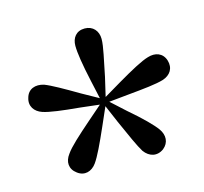

<svg xmlns="http://www.w3.org/2000/svg" viewBox="-72 -903 625 587"><g transform="rotate(-15 241.0 -609.0)"><path d="M232 -605 180 -634C134 -661 99 -681 78 -689C52 -697 28 -689 21 -663C13 -638 27 -618 51 -610C72 -603 111 -598 166 -593L227 -586L181 -546C141 -511 111 -484 98 -465C82 -444 83 -420 105 -404C126 -388 150 -395 165 -416C178 -434 195 -470 217 -520L242 -577L266 -521C288 -472 304 -435 316 -416C332 -394 356 -388 378 -404C398 -420 399 -444 384 -465C372 -482 343 -511 302 -546L257 -587L317 -593C370 -598 409 -602 432 -609C457 -617 470 -637 462 -663C454 -688 431 -696 406 -688C385 -682 350 -663 304 -636L250 -604L264 -664C274 -716 284 -754 284 -779C284 -804 268 -823 242 -823C215 -823 201 -804 201 -779C201 -757 207 -718 219 -664Z"/></g></svg>

Font: Noto Serif HK SemiBold
Style: Regular
Weight: 600
Designer: Ryoko NISHIZUKA 西塚涼子 (kana & ideographs); Frank Grießhammer (Latin, Greek & Cyrillic); Wenlong ZHANG 张文龙 (bopomofo); San
Foundry: Adobe
Version: Version 2.001;hotconv 1.1.0;makeotfexe 2.6.0